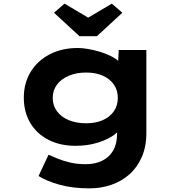

<svg xmlns="http://www.w3.org/2000/svg" viewBox="-20 -806 996 1056"><path d="M472 230Q379 230 307.5 210Q236 190 192 162L247 45Q269 55 298.5 67Q328 79 366 88Q404 97 452 97Q504 97 543 77.5Q582 58 603 21Q624 -16 624 -72V-129L654 -124Q646 -92 609 -65Q572 -38 516.5 -21Q461 -4 396 -4Q311 -4 246.5 -37Q182 -70 146.5 -130Q111 -190 111 -268Q111 -349 148.5 -410.5Q186 -472 253 -507Q320 -542 408 -542Q433 -542 465 -536.5Q497 -531 530.5 -521Q564 -511 593 -496Q622 -481 640.5 -461.5Q659 -442 659 -419L627 -411L633 -531H785V-75Q785 1 759.5 58.5Q734 116 690.5 154Q647 192 591 211Q535 230 472 230ZM454 -128Q507 -128 546 -145.5Q585 -163 606.5 -194.5Q628 -226 628 -267Q628 -309 607 -340Q586 -371 547 -389Q508 -407 454 -407Q399 -407 357.5 -389Q316 -371 293 -340Q270 -309 270 -267Q270 -226 293 -194.5Q316 -163 357.5 -145.5Q399 -128 454 -128ZM417 -607 277 -736 335 -786 480 -700H450L595 -786L653 -736L513 -607Z"/></svg>

Font: Lexend Tera
Style: Bold
Weight: 700
Designer: Bonnie Shaver-Troup, Thomas Jockin
Foundry: Lexend
Version: Version 1.007